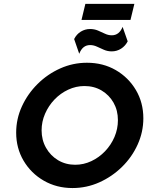

<svg xmlns="http://www.w3.org/2000/svg" viewBox="-20 -963 776 996"><path d="M356.2 12.5Q273.6 12.5 207.3 -25.7Q141 -63.9 102.4 -129.2Q63.9 -194.4 63.9 -275Q63.9 -346.5 93.8 -411.5Q123.6 -476.4 175 -527.4Q226.4 -578.5 292.4 -608Q358.3 -637.5 431.2 -637.5Q514.6 -637.5 580.6 -599.3Q646.5 -561.1 685.1 -495.8Q723.6 -430.6 723.6 -349.3Q723.6 -278.5 694.1 -213.2Q664.6 -147.9 612.8 -97.2Q561.1 -46.5 495.1 -17Q429.2 12.5 356.2 12.5ZM370.1 -108.3Q413.9 -108.3 453.8 -127.1Q493.8 -145.8 525 -178.5Q556.2 -211.1 574 -252.8Q591.7 -294.4 591.7 -339.6Q591.7 -390.3 569.1 -430.2Q546.5 -470.1 507.3 -493.4Q468.1 -516.7 418.1 -516.7Q374.3 -516.7 334 -497.9Q293.8 -479.2 262.8 -446.9Q231.9 -414.6 213.9 -373.3Q195.8 -331.9 195.8 -286.8Q195.8 -236.8 218.8 -196.2Q241.7 -155.6 281.2 -131.9Q320.8 -108.3 370.1 -108.3ZM402.8 -859.7 422.9 -943.1H677.1L656.9 -859.7ZM391 -684 364.6 -760.4Q377.1 -785.4 399.3 -799Q421.5 -812.5 447.2 -812.5Q469.4 -812.5 488.2 -804.5Q506.9 -796.5 524.3 -788.2Q541.7 -779.9 559.7 -779.9Q598.6 -779.9 616 -823.6L642.4 -748.6Q629.9 -724.3 608 -710.4Q586.1 -696.5 559.7 -696.5Q537.5 -696.5 518.8 -704.9Q500 -713.2 482.6 -721.2Q465.3 -729.2 447.2 -729.2Q408.3 -729.2 391 -684Z"/></svg>

Font: Afacad
Style: Bold Italic
Weight: 700
Italic angle: -14°
Designer: Kristian Moeller
Foundry: Dicotype
Version: Version 1.000; ttfautohint (v1.8.4.7-5d5b)